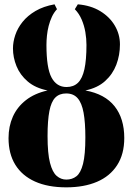

<svg xmlns="http://www.w3.org/2000/svg" viewBox="-20 -834 599 866"><path d="M279 11Q196 11 137.8 -15.2Q79.5 -41.5 49 -91Q18.5 -140.5 18.5 -211Q18.5 -264 38 -307.8Q57.5 -351.5 96.8 -382.2Q136 -413 194.5 -426Q139.5 -437 105 -466.5Q70.5 -496 54.5 -535.5Q38.5 -575 38.5 -615.5Q38.5 -645 49 -676.2Q59.5 -707.5 82 -735.5Q104.5 -763.5 140.2 -784.5Q176 -805.5 226 -814.5L237 -792.5Q223 -777.5 214 -758Q205 -738.5 199.5 -717Q194 -695.5 191.8 -673.5Q189.5 -651.5 189.5 -631Q189.5 -527 212.5 -484.2Q235.5 -441.5 280 -441.5Q312 -441.5 331.8 -460.8Q351.5 -480 360.8 -522Q370 -564 370 -631.5Q370 -659.5 365 -689Q360 -718.5 348.5 -745.5Q337 -772.5 317.5 -792.5L331 -814.5Q390 -809.5 432.5 -783.5Q475 -757.5 498 -718.2Q521 -679 521 -633.5Q521 -585.5 504.8 -542.5Q488.5 -499.5 454.2 -468.5Q420 -437.5 365 -426Q453 -410 496.8 -354.8Q540.5 -299.5 540.5 -211.5Q540.5 -138.5 508.2 -88.8Q476 -39 417.5 -14Q359 11 279 11ZM279 -24Q305.5 -24 324.8 -39Q344 -54 354.5 -95Q365 -136 365 -214.5Q365 -281.5 357 -325.5Q349 -369.5 330.2 -391Q311.5 -412.5 278.5 -412.5Q248 -412.5 229.5 -394Q211 -375.5 202.8 -333.2Q194.5 -291 194.5 -220Q194.5 -142 205.5 -99.5Q216.5 -57 235.8 -40.5Q255 -24 279 -24Z"/></svg>

Font: Merriweather 120pt ExtraBold
Style: Regular
Weight: 800
Version: Version 2.100